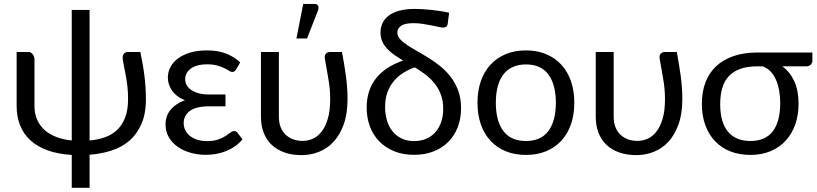

<svg xmlns="http://www.w3.org/2000/svg" viewBox="-20 -766 4078 958"><path d="M680.5 -506.5Q686.5 -475 691.8 -446.2Q697 -417.5 700.5 -389.2Q704 -361 706 -332Q708 -303 708 -271.5Q708 -197 685 -145.8Q662 -94.5 623.5 -62.2Q585 -30 534 -14Q483 2 427 6V171H338V7Q270 3 218.5 -15.5Q167 -34 132.5 -65.2Q98 -96.5 80.5 -140Q63 -183.5 63 -238V-506.5H124.5Q130 -506.5 135 -503Q140 -499.5 143.8 -494.2Q147.5 -489 149.8 -483Q152 -477 152 -471.5V-238Q152 -199.5 165 -169.5Q178 -139.5 202 -117.8Q226 -96 260.5 -82.8Q295 -69.5 338 -65V-716.5H427V-65Q467 -68.5 502 -80.5Q537 -92.5 563 -116.5Q589 -140.5 604 -178.5Q619 -216.5 619 -271.5Q619 -306.5 615.8 -334.2Q612.5 -362 608.2 -385.8Q604 -409.5 599.5 -431Q595 -452.5 592 -476Q591.5 -492.5 599.5 -499.5Q607.5 -506.5 617 -506.5Z M1190 -71Q1173.5 -50.5 1152.5 -36Q1131.5 -21.5 1107.8 -12Q1084 -2.5 1058.5 2Q1033 6.5 1008 6.5Q966.5 6.5 930 -4Q893.5 -14.5 865.8 -34.2Q838 -54 822 -82Q806 -110 806 -145Q806 -188.5 832 -219.2Q858 -250 903 -266Q879.5 -275 863.2 -288Q847 -301 837 -316Q827 -331 822.2 -347.2Q817.5 -363.5 817.5 -379Q817.5 -405.5 829.8 -430Q842 -454.5 866.5 -473.2Q891 -492 927.5 -503.2Q964 -514.5 1013 -514.5Q1069 -514.5 1109.8 -498Q1150.5 -481.5 1178.5 -454.5L1158.5 -420Q1153 -412 1148.8 -409.5Q1144.5 -407 1138 -407Q1131.5 -407 1122.5 -413Q1113.5 -419 1099.2 -426Q1085 -433 1064.2 -439Q1043.5 -445 1014 -445Q986 -445 965.5 -439.2Q945 -433.5 931.2 -423.2Q917.5 -413 910.8 -399.5Q904 -386 904 -371Q904 -354.5 912 -340.5Q920 -326.5 935.5 -316.2Q951 -306 973 -300.2Q995 -294.5 1023 -294.5H1105V-235.5H1023Q959 -235.5 927.8 -212.8Q896.5 -190 896.5 -152.5Q896.5 -133 904.5 -116.5Q912.5 -100 927.8 -87.8Q943 -75.5 964.5 -68.8Q986 -62 1013 -62Q1046 -62 1068 -69.8Q1090 -77.5 1104.8 -87Q1119.5 -96.5 1129.2 -104.2Q1139 -112 1148 -112Q1159 -112 1165 -103.5Z M1686.5 -506.5Q1692 -475 1697 -446.2Q1702 -417.5 1705.8 -389.2Q1709.5 -361 1711.8 -332Q1714 -303 1714 -271.5Q1714 -198.5 1695 -145.5Q1676 -92.5 1644.2 -58.5Q1612.5 -24.5 1571 -8.2Q1529.5 8 1485 8Q1437 8 1399.5 -5.2Q1362 -18.5 1335.8 -43.2Q1309.5 -68 1295.8 -103.5Q1282 -139 1282 -183.5V-506.5H1371.5V-183.5Q1371.5 -155 1380 -132.5Q1388.5 -110 1404.2 -94.8Q1420 -79.5 1441.8 -71.2Q1463.5 -63 1490.5 -63Q1515 -63 1539.5 -73.2Q1564 -83.5 1583.5 -107.8Q1603 -132 1615.2 -172Q1627.5 -212 1627.5 -271.5Q1627.5 -323 1618.2 -373.8Q1609 -424.5 1600.5 -476Q1599 -492.5 1607.5 -499.5Q1616 -506.5 1625.5 -506.5ZM1459 -574 1493 -746.5H1548.5Q1562 -746.5 1567 -737.8Q1572 -729 1567 -714.5L1512 -574Z M2046 -62Q2078 -62 2105 -73Q2132 -84 2151 -105Q2170 -126 2180.8 -155.8Q2191.5 -185.5 2191.5 -223Q2191.5 -263.5 2179.5 -294.8Q2167.5 -326 2147.8 -350.5Q2128 -375 2102.5 -394.2Q2077 -413.5 2049.5 -430Q2020 -419.5 1993.2 -403Q1966.5 -386.5 1946 -362.5Q1925.5 -338.5 1913.5 -306.2Q1901.5 -274 1901.5 -232Q1901.5 -197.5 1910.2 -166.8Q1919 -136 1937 -112.8Q1955 -89.5 1982.2 -75.8Q2009.5 -62 2046 -62ZM2214 -648.5Q2212.5 -636.5 2206.8 -632.5Q2201 -628.5 2189.5 -628.5Q2183 -628.5 2167.5 -632Q2152 -635.5 2131.5 -639.5Q2111 -643.5 2088.2 -647Q2065.5 -650.5 2044.5 -650.5Q1999.5 -650.5 1981 -637Q1962.5 -623.5 1962.5 -604Q1962.5 -586 1976.2 -570.8Q1990 -555.5 2012.2 -540.8Q2034.5 -526 2063 -510Q2091.5 -494 2121.5 -475.2Q2151.5 -456.5 2180 -433Q2208.5 -409.5 2230.8 -379.8Q2253 -350 2266.8 -312.2Q2280.5 -274.5 2280.5 -226.5Q2280.5 -174.5 2264 -131.8Q2247.5 -89 2217 -58.2Q2186.5 -27.5 2143 -10.5Q2099.5 6.5 2046 6.5Q1989.5 6.5 1945.5 -11.8Q1901.5 -30 1871.2 -61.8Q1841 -93.5 1825.2 -136.5Q1809.5 -179.5 1809.5 -229.5Q1809.5 -314.5 1855 -373.5Q1900.5 -432.5 1991.5 -464Q1968.5 -477.5 1948 -491.8Q1927.5 -506 1912 -522.5Q1896.5 -539 1887.5 -558.8Q1878.5 -578.5 1878.5 -603.5Q1878.5 -628.5 1888.2 -650Q1898 -671.5 1918.8 -687.5Q1939.5 -703.5 1972 -712.5Q2004.5 -721.5 2050 -721.5Q2067 -721.5 2088.8 -720.2Q2110.5 -719 2133.2 -716.5Q2156 -714 2178.8 -710.5Q2201.5 -707 2221 -702.5Z M2604.5 -514.5Q2660 -514.5 2704.5 -496Q2749 -477.5 2780.5 -443.5Q2812 -409.5 2828.8 -361.2Q2845.5 -313 2845.5 -253.5Q2845.5 -193.5 2828.8 -145.5Q2812 -97.5 2780.5 -63.5Q2749 -29.5 2704.5 -11.2Q2660 7 2604.5 7Q2548.5 7 2503.8 -11.2Q2459 -29.5 2427.5 -63.5Q2396 -97.5 2379.2 -145.5Q2362.5 -193.5 2362.5 -253.5Q2362.5 -313 2379.2 -361.2Q2396 -409.5 2427.5 -443.5Q2459 -477.5 2503.8 -496Q2548.5 -514.5 2604.5 -514.5ZM2604.5 -62.5Q2679.5 -62.5 2716.5 -112.8Q2753.5 -163 2753.5 -253Q2753.5 -343.5 2716.5 -394Q2679.5 -444.5 2604.5 -444.5Q2566.5 -444.5 2538.2 -431.5Q2510 -418.5 2491.2 -394Q2472.5 -369.5 2463.2 -333.8Q2454 -298 2454 -253Q2454 -163 2491.2 -112.8Q2528.5 -62.5 2604.5 -62.5Z M3357 -506.5Q3362.5 -475 3367.5 -446.2Q3372.5 -417.5 3376.2 -389.2Q3380 -361 3382.2 -332Q3384.5 -303 3384.5 -271.5Q3384.5 -198.5 3365.5 -145.5Q3346.5 -92.5 3314.8 -58.5Q3283 -24.5 3241.5 -8.2Q3200 8 3155.5 8Q3107.5 8 3070 -5.2Q3032.5 -18.5 3006.2 -43.2Q2980 -68 2966.2 -103.5Q2952.5 -139 2952.5 -183.5V-506.5H3042V-183.5Q3042 -155 3050.5 -132.5Q3059 -110 3074.8 -94.8Q3090.5 -79.5 3112.2 -71.2Q3134 -63 3161 -63Q3185.5 -63 3210 -73.2Q3234.5 -83.5 3254 -107.8Q3273.5 -132 3285.8 -172Q3298 -212 3298 -271.5Q3298 -323 3288.8 -373.8Q3279.5 -424.5 3271 -476Q3269.5 -492.5 3278 -499.5Q3286.5 -506.5 3296 -506.5Z M3759 -435Q3709.5 -435 3674.2 -422.5Q3639 -410 3616.5 -386Q3594 -362 3583.8 -326.8Q3573.5 -291.5 3573.5 -246Q3573.5 -156 3612.2 -109.2Q3651 -62.5 3724 -62.5Q3799.5 -62.5 3836.2 -111.2Q3873 -160 3873 -252Q3873 -285 3867.5 -315Q3862 -345 3851.2 -369.2Q3840.5 -393.5 3823.8 -410.5Q3807 -427.5 3784.5 -435ZM4033.5 -504V-462Q4033.5 -457.5 4031.5 -452.8Q4029.5 -448 4025.8 -444Q4022 -440 4016.5 -437.5Q4011 -435 4004 -435H3883.5Q3922 -407 3943.2 -360.5Q3964.5 -314 3964.5 -248.5Q3964.5 -192 3948 -145.2Q3931.5 -98.5 3900.5 -64.5Q3869.5 -30.5 3825 -11.8Q3780.5 7 3724.5 7Q3670 7 3625.2 -10.2Q3580.5 -27.5 3548.8 -60.5Q3517 -93.5 3499.5 -140.8Q3482 -188 3482 -248Q3482 -307.5 3500 -355Q3518 -402.5 3553.2 -435.5Q3588.5 -468.5 3640.2 -486.2Q3692 -504 3759 -504Z"/></svg>

Font: Lato
Style: Regular
Weight: 400
Designer: Lukasz Dziedzic with Adam Twardoch and Botio Nikoltchev
Foundry: tyPoland Lukasz Dziedzic
Version: Version 2.015; 2015-08-06; http://www.latofonts.com/